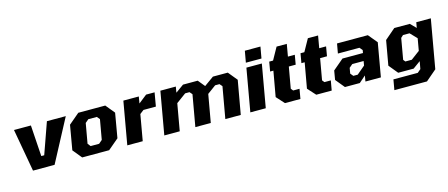

<svg xmlns="http://www.w3.org/2000/svg" viewBox="-54 -1402 5301 2270"><g transform="rotate(-15 2597.0 -267.0)"><path d="M185 0 92 -522H299L324 -141H360L495 -522H726L449 0Z M787 0 696 -111 748 -411 879 -522H1209L1300 -411L1248 -111L1117 0ZM918 -104H1022L1064 -140L1107 -383L1078 -418H974L933 -383L890 -140Z M1339 0 1431 -523H1620L1606 -441L1709 -522H1813L1784 -355H1632L1584 -318L1528 0Z M1792 0 1884 -523H2073L2061 -451L2161 -523H2341L2410 -439L2527 -523H2709L2801 -411L2728 0H2539L2607 -385L2579 -417H2526L2421 -340L2361 0H2172L2240 -385L2212 -417H2159L2039 -329L1981 0Z M2946 -581 2971 -721H3162L3137 -581ZM2845 0 2937 -523H3126L3034 0Z M3269 0 3181 -97 3236 -406H3196L3216 -522H3263L3346 -671H3471L3445 -522H3529L3509 -406H3425L3379 -146L3401 -119H3479L3458 0Z M3652 0 3564 -97 3619 -406H3579L3599 -522H3646L3729 -671H3854L3828 -522H3912L3892 -406H3808L3762 -146L3784 -119H3862L3841 0Z M4003 0 3912 -111 3931 -222 4062 -333H4313L4319 -368L4289 -404H4025L4046 -522H4423L4515 -411L4443 0H4254L4266 -71L4185 0ZM4133 -102H4187L4287 -187L4296 -240H4157L4116 -205L4104 -137Z M4558 187 4580 61H4878L4919 26L4936 -67L4844 0H4655L4564 -111L4617 -411L4747 -523H4937L5004 -455L5016 -522H5194L5089 74L4957 187ZM4771 -107H4850L4957 -187L4983 -335L4905 -416H4825L4796 -389L4751 -132Z"/></g></svg>

Font: Tomorrow
Style: Bold Italic
Weight: 700
Italic angle: -10°
Designer: Tony de Marco, Monica Rizzolli
Foundry: Just in Type
Version: Version 2.002